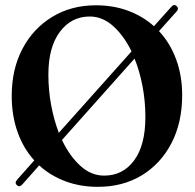

<svg xmlns="http://www.w3.org/2000/svg" viewBox="-20 -731 772 762"><path d="M47 3.5Q36.5 -5 49 -19L116 -94.5Q73 -141.5 49.8 -206.8Q26.5 -272 26.5 -350.5Q26.5 -456.5 69.2 -537.5Q112 -618.5 187.5 -664.2Q263 -710 360.5 -710Q430.5 -710 488.8 -688.2Q547 -666.5 591 -627L659.5 -703.5Q670.5 -716.5 681 -707Q691.5 -697 680.5 -685L611 -607.5Q655 -560.5 679 -495.5Q703 -430.5 703 -353.5Q703 -244.5 660.5 -162.8Q618 -81 542.8 -35.2Q467.5 10.5 368.5 10.5Q298 10.5 239 -11.8Q180 -34 135.5 -74.5L69 0.5Q57 14 47 3.5ZM172 -435Q172 -373.5 183 -314Q194 -254.5 213.5 -204L502 -527Q472 -589 429.5 -627.2Q387 -665.5 336 -665.5Q263 -665.5 217.5 -604.5Q172 -543.5 172 -435ZM557 -266.5Q557 -328.5 545.8 -388.2Q534.5 -448 514 -498.5L226 -175.5Q256 -112 298.8 -73Q341.5 -34 393.5 -34Q467.5 -34 512.2 -94.2Q557 -154.5 557 -266.5Z"/></svg>

Font: Fraunces 144pt S050 SemiBold
Style: Regular
Weight: 600
Version: Version 1.000; ttfautohint (v1.8.3)